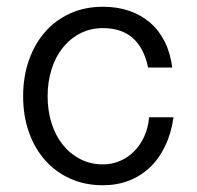

<svg xmlns="http://www.w3.org/2000/svg" viewBox="-20 -546 585 571"><path d="M496.1 -197.3Q489.3 -149.9 471.4 -112.3Q453.6 -74.7 426.5 -48.8Q399.4 -22.9 364 -9Q328.6 4.9 286.1 4.9Q232.9 4.9 189.2 -14.6Q145.5 -34.2 114.3 -69.3Q83 -104.5 65.9 -153.1Q48.8 -201.7 48.8 -259.8Q48.8 -317.9 65.9 -366.7Q83 -415.5 114 -450.9Q145 -486.3 188.7 -506.1Q232.4 -525.9 286.1 -525.9Q329.1 -525.9 364.5 -513.7Q399.9 -501.5 426.5 -478.5Q453.1 -455.6 470 -421.9Q486.8 -388.2 492.2 -345.2H420.4Q396 -462.4 286.1 -462.4Q249 -462.4 218.8 -446.8Q188.5 -431.2 166.7 -404.1Q145 -377 133.3 -339.8Q121.6 -302.7 121.6 -259.8Q121.6 -216.8 133.3 -179.7Q145 -142.6 166.7 -115.5Q188.5 -88.4 218.8 -72.8Q249 -57.1 286.1 -57.1Q313 -57.1 336.9 -67.4Q360.8 -77.6 379.2 -96.2Q397.5 -114.7 409.2 -140.6Q420.9 -166.5 423.3 -197.3Z"/></svg>

Font: SakalBharati
Style: Regular
Weight: 400
Designer: CDAC GIST
Foundry: CDAC
Version: 13.02